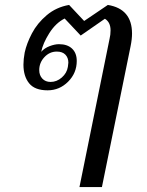

<svg xmlns="http://www.w3.org/2000/svg" viewBox="-20 -584 594 778"><path d="M424 -427Q428 -443 428 -461Q428 -494 405 -508L307 -440L242 -509Q206 -491 180 -450Q154 -409 147 -374Q160 -389 181 -397Q202 -405 219 -405Q253 -405 272 -387Q291 -369 291 -337Q291 -288 256 -253Q221 -218 173 -218Q121 -218 98 -246.5Q75 -275 75 -322Q75 -344 80 -371Q88 -408 109.5 -449Q131 -490 169.5 -522.5Q208 -555 260 -564L321 -499L417 -564Q515 -548 515 -448Q515 -425 509 -396L393 174H302ZM255 -313Q257 -325 257 -330Q257 -350 245 -362.5Q233 -375 210 -375Q181 -375 160 -352.5Q139 -330 139 -300Q139 -279 151.5 -265.5Q164 -252 185 -252Q210 -252 230.5 -270Q251 -288 255 -313Z"/></svg>

Font: Taviraj
Style: Italic
Weight: 400
Italic angle: -12°
Designer: Katatrad Team
Foundry: CadsonDemak
Version: Version 1.001